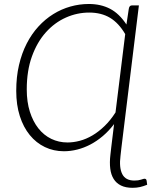

<svg xmlns="http://www.w3.org/2000/svg" viewBox="-20 -734 748 940"><path d="M570 28.5Q562.5 86.5 578.5 118.2Q594.5 150 638 150Q657.5 150 670.5 145.5Q683.5 141 687.5 141Q690.5 141 693.8 142.8Q697 144.5 698 151.5L700.5 170.5Q682 178 665.2 181.8Q648.5 185.5 629 185.5Q595 185.5 572.2 174.2Q549.5 163 536.5 142.2Q523.5 121.5 519.8 91.5Q516 61.5 520.5 24L524.5 -11.5L538.5 -126.5Q513 -93 483.5 -68Q454 -43 422.5 -26.5Q391 -10 358.2 -1.8Q325.5 6.5 293 6.5Q242.5 6.5 199.8 -14Q157 -34.5 125.8 -72.8Q94.5 -111 77 -165.8Q59.5 -220.5 59.5 -289Q59.5 -357.5 73 -415.5Q86.5 -473.5 110.8 -520.8Q135 -568 168.2 -604.2Q201.5 -640.5 241 -665Q280.5 -689.5 324.8 -702Q369 -714.5 415 -714.5Q473.5 -714.5 518.8 -691Q564 -667.5 599 -614L610.5 -690.5Q613 -707.5 625.5 -707.5H660L574.5 -11.5ZM310.5 -36.5Q340 -36.5 371 -44.8Q402 -53 432.5 -71Q463 -89 491.8 -116.8Q520.5 -144.5 545.5 -183.5L593 -567Q561.5 -621 518.8 -646.8Q476 -672.5 417 -672.5Q357.5 -672.5 302.5 -648Q247.5 -623.5 204.8 -576Q162 -528.5 136.5 -458.2Q111 -388 111 -296Q111 -235 126.2 -187Q141.5 -139 168 -105.5Q194.5 -72 231 -54.2Q267.5 -36.5 310.5 -36.5Z"/></svg>

Font: Lato Light
Style: Italic
Weight: 300
Italic angle: -7°
Designer: Lukasz Dziedzic
Foundry: tyPoland Lukasz Dziedzic
Version: Version 2.007; 2014-02-27